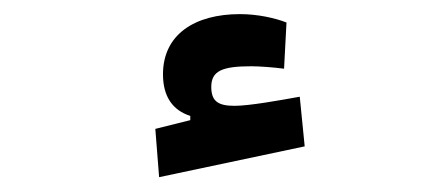

<svg xmlns="http://www.w3.org/2000/svg" viewBox="-20 -800 626 268"><path d="M202.1 -552.7 405.3 -595.7 398.4 -665C369.1 -659.7 327.6 -652.3 307.6 -652.3C285.6 -652.3 274.9 -657.7 274.9 -678.7C274.9 -701.2 290.5 -707.5 330.6 -707.5C341.8 -707.5 361.3 -706.1 376.5 -704.1L379.9 -768.6C363.8 -774.9 339.4 -780.3 314.9 -780.3C252 -780.3 207.5 -752 207.5 -696.3C207.5 -665 221.2 -646 245.6 -638.2V-632.3L196.8 -620.1Z"/></svg>

Font: Cascadia Code NF SemiBold
Style: Regular
Weight: 600
Monospace: yes
Designer: Aaron Bell
Foundry: Saja Typeworks
Version: Version 2404.023